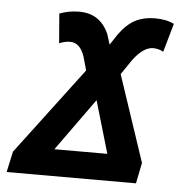

<svg xmlns="http://www.w3.org/2000/svg" viewBox="-88 -593 598 636"><g transform="rotate(5 211.5 -275.0)"><path d="M387 0 401 -69 305 -356 339 -406Q373 -451 405 -451Q423 -451 439 -442L466 -537Q441 -550 402 -550Q366 -550 338 -536Q310 -522 283 -485L260 -450L249 -485Q220 -550 151 -550Q115 -550 85 -538L93 -440Q112 -448 129 -448Q162 -448 177 -404L190 -358L-28 -69L-43 0ZM233 -263 284 -89H108Z"/></g></svg>

Font: Noto Sans UI SemiCondensed
Style: Bold Italic
Weight: 700
Width: 4
Designer: Monotype Design Team
Foundry: Monotype Imaging Inc.
Version: 1.001